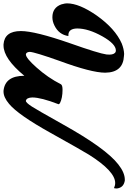

<svg xmlns="http://www.w3.org/2000/svg" viewBox="165 -828 745 1116"><g transform="rotate(90 538.0 -270.5)"><path d="M1025 -623H1030Q1066 -617 1074 -587Q1076 -581 1076 -575Q1076 -567 1074 -560Q1059 -567 1044 -567Q976 -567 880 -415Q858 -380 752 -190Q648 -3 584 50Q546 82 513 82Q510 82 508 82Q421 73 421 -39Q321 82 245 82Q241 82 238 82Q161 76 161 -19Q161 -101 232 -305Q291 -472 297 -516Q298 -527 298 -535Q297 -564 281 -570Q277 -571 274 -571Q236 -571 192 -493Q146 -411 146 -346Q147 -296 183 -295Q187 -295 190 -295Q182 -240 129 -214Q105 -202 81 -202Q25 -202 6 -254Q3 -264 1 -275Q0 -281 0 -287Q0 -358 71 -460Q147 -567 233 -605Q266 -618 294 -619Q301 -618 306 -618Q402 -613 403 -509Q403 -429 334 -242Q284 -101 282 -71Q283 -50 296 -48H297Q318 -48 373 -110Q432 -176 470 -251Q475 -261 502 -261Q550 -261 580 -246Q585 -242 586 -239V-237Q547 -136 547 -85Q548 -52 566 -48Q576 -46 600 -83Q612 -100 704 -264Q843 -513 936 -585Q984 -623 1025 -623Z"/></g></svg>

Font: Sagha
Style: Regular
Weight: 400
Designer: MUHAMMAD YONI
Version: Version 001.000